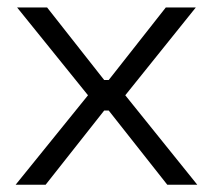

<svg xmlns="http://www.w3.org/2000/svg" viewBox="-20 -508 586 528"><path d="M23 0H105.5L266.5 -204H279L440 0H522.5L324.5 -246L518.5 -487.5H436L279 -288H266.5L109.5 -487.5H27L222 -246Z"/></svg>

Font: MCL Standard Light
Style: Regular
Weight: 300
Designer: Květoslav Bartoš
Foundry: Florian Karsten
Version: Version 1.001;Glyphs 3.2.3 (3260)